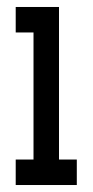

<svg xmlns="http://www.w3.org/2000/svg" viewBox="-20 -530 265 550"><path d="M200 0V-73H149V-510H25V-437H76V-73H25V0Z"/></svg>

Font: Venice Serif Bold
Style: Regular
Weight: 700
Designer: Bruno Pierini
Foundry: Unio | Creative Solutions
Version: Version 1.000;PS 001.000;hotconv 1.0.70;makeotf.lib2.5.58329